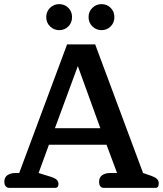

<svg xmlns="http://www.w3.org/2000/svg" viewBox="-20 -910 790 930"><path d="M204 -827Q204 -854 222.5 -872Q241 -890 267 -890Q293 -890 311 -872Q329 -854 329 -827Q329 -800 311 -782Q293 -764 267 -764Q241 -764 222.5 -782Q204 -800 204 -827ZM409 -827Q409 -854 427.5 -872Q446 -890 472 -890Q498 -890 516 -872Q534 -854 534 -827Q534 -800 516 -782Q498 -764 472 -764Q446 -764 427.5 -782Q409 -800 409 -827ZM1 -30Q1 -51 16 -61.5Q31 -72 56 -72H73L305 -695H441L673 -72L711 -59Q731 -52 740 -43.5Q749 -35 749 -22Q749 0 734 0H484Q460 0 460 -30Q460 -51 475 -61.5Q490 -72 515 -72H547L496 -209H217L167 -72L222 -55Q245 -48 254 -40Q263 -32 263 -19Q263 0 248 0H26Q14 0 7.5 -8Q1 -16 1 -30ZM466 -289 357 -590 246 -289Z"/></svg>

Font: MaitreeSemiBold
Style: Regular
Weight: 600
Designer: CadsonDemak Team
Foundry: CadsonDemak
Version: Version 1.000